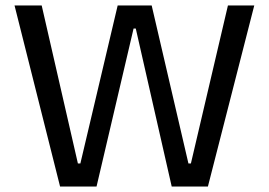

<svg xmlns="http://www.w3.org/2000/svg" viewBox="-20 -680 980 700"><path d="M199 0 33 -660H132L264 -84H273L409 -660H533L667 -84H676L811 -660H907L738 0H606L475 -576H467L332 0Z"/></svg>

Font: Bricolage Grotesque 17pt
Style: Regular
Weight: 400
Version: Version 1.001;gftools[0.9.33.dev8+g029e19f]